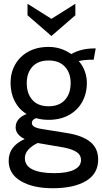

<svg xmlns="http://www.w3.org/2000/svg" viewBox="-20 -749 541 1019"><path d="M26 104Q26 27 111 -11Q63 -35 63 -73Q63 -121 121 -144Q80 -169 58 -212Q36 -255 36 -309Q36 -363 60.5 -406.5Q85 -450 130.5 -475Q176 -500 238 -500Q304 -500 358 -462Q411 -492 480 -492H488L477 -432H454Q445 -432 428 -430Q411 -428 398 -425Q419 -401 430 -371Q441 -341 441 -309Q441 -253 416.5 -208.5Q392 -164 346 -138.5Q300 -113 238 -113Q202 -113 172 -122Q149 -114 149 -96Q149 -72 204 -64L335 -43Q417 -30 459 4Q501 38 501 98Q501 173 436.5 211.5Q372 250 259 250Q155 250 90.5 212Q26 174 26 104ZM355 -308Q355 -362 324.5 -395Q294 -428 238 -428Q182 -428 152 -395Q122 -362 122 -308Q122 -252 152 -218.5Q182 -185 238 -185Q294 -185 324.5 -218.5Q355 -252 355 -308ZM410 100Q410 74 387.5 58.5Q365 43 320 34L180 10Q150 24 131 44.5Q112 65 112 90Q112 131 153 150.5Q194 170 267 170Q336 170 373 152Q410 134 410 100ZM126 -668V-729L253 -649L380 -729V-668L253 -558Z"/></svg>

Font: Cabin
Style: Regular
Weight: 400
Designer: Pablo Impallari
Foundry: Pablo Impallari. http://www.impallari.com Igino Marini. http://www.ikern.com
Version: Version 2.001